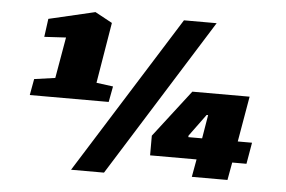

<svg xmlns="http://www.w3.org/2000/svg" viewBox="-48 -698 1157 778"><g transform="rotate(5 530.5 -308.5)"><path d="M407 -337 395 -273H74L86 -339L171 -351L200 -518L112 -513L122 -587L310 -631L380 -593L339 -346ZM973 -72H915L902 0H757L770 -72H581V-152L729 -344H962L930 -159H988ZM785 -159 801 -255H795L729 -165V-159ZM670 -629H803L401 14H267Z"/></g></svg>

Font: Grenze Black
Style: Italic
Weight: 900
Italic angle: -10°
Designer: Renata Polastri
Foundry: Omnibus-Type
Version: Version 1.002; ttfautohint (v1.8)